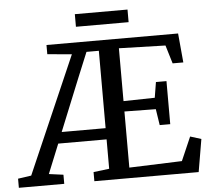

<svg xmlns="http://www.w3.org/2000/svg" viewBox="-94 -956 1114 1020"><g transform="rotate(-5 463.5 -446.5)"><path d="M-34.6 0V-48.6L36.4 -58.9L307.8 -682.1L177.7 -693.9V-743H879.5L893.8 -587.4H836.8L807.2 -685.2L559.4 -692.2V-410.3L726.3 -413.6L739.8 -496.3H796V-266.7H739.8L726.6 -352.7L559.4 -355V-55.8L840.6 -65.9L895.5 -192.1L953.9 -173.9L924.3 0H368V-48.6L452.1 -58.9V-215.7H194.2L130.5 -58.9L207.4 -48.6V0ZM217.9 -275.5H452.1V-688.1H386.2L332 -556.6ZM622.9 -893V-825.8H342V-893Z"/></g></svg>

Font: Merriweather Light
Style: Regular
Weight: 300
Designer: Eben Sorkin
Foundry: Eben Sorkin
Version: Version 2.100